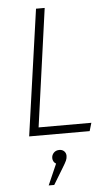

<svg xmlns="http://www.w3.org/2000/svg" viewBox="-62 -724 590 1037"><g transform="rotate(-5 232.5 -205.5)"><path d="M221 -684 132 -44H418L405 0H77L174 -684ZM269 122Q269 135 263.5 147.5Q258 160 240 189L189 273H159L209 159Q200 154 195.5 145.5Q191 137 191 128Q191 111 202.5 99Q214 87 233 87Q249 87 259 97Q269 107 269 122Z"/></g></svg>

Font: Fira Sans ExtraLight
Style: Italic
Weight: 275
Italic angle: -8°
Designer: Carrois Corporate & Edenspiekermann AG
Foundry: Carrois Corporate GbR & Edenspiekermann AG
Version: Version 4.203